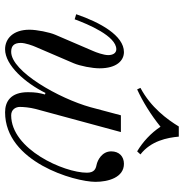

<svg xmlns="http://www.w3.org/2000/svg" viewBox="-4 -708 724 756"><g transform="rotate(90 358.0 -330.0)"><path d="M326 -521 332 -508C380 -530 432 -562 479 -600C504 -562 539 -530 576 -508L588 -521C535 -562 522 -626 518 -672H478C450 -626 403 -562 326 -521ZM36 -268 56 -262C75 -314 122 -426 174 -426C190 -426 197 -411 197 -394C197 -376 186 -346 181 -335L117 -186C107 -163 97 -113 97 -84C97 -20 132 12 174 12C237 12 307 -68 346 -147L352 -145C346 -123 343 -108 343 -78C343 -10 380 12 422 12C618 12 696 -262 696 -344C696 -394 679 -456 625 -456C596 -456 576 -437 576 -406C576 -370 610 -352 630 -348C645 -345 660 -339 660 -310C660 -220 568 -12 434 -12C411 -12 401 -30 401 -46C401 -60 403 -85 409 -108L500 -444H434L402 -324C368 -202 262 -12 184 -12C160 -12 149 -24 149 -50C149 -68 160 -98 165 -109L229 -258C240 -284 249 -331 249 -360C249 -428 218 -456 185 -456C120 -456 68 -362 36 -268Z"/></g></svg>

Font: Old Standard
Style: Italic
Weight: 400
Italic angle: -15.2°
Designer: Alexey Kryukov <alexios@thessalonica.org.ru>
Version: Version 2.0